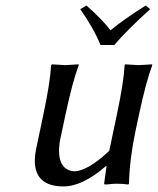

<svg xmlns="http://www.w3.org/2000/svg" viewBox="-20 -665 571 695"><path d="M343.8 -502Q318.4 -564 270.5 -631.8L293 -645Q353 -591.8 379.9 -555.2Q426.8 -594.2 507.3 -645L523.4 -631.8Q440.4 -556.6 393.6 -502ZM363.8 -64Q278.3 9.8 210 9.8Q105 9.8 106 -85.4Q106.4 -105 110.8 -126L136.7 -249Q161.6 -366.2 165 -429.2L168 -432.1Q169.9 -432.1 215.3 -429.2L264.6 -432.1L265.1 -429.2Q242.2 -368.7 216.8 -249L195.8 -149.9Q183.1 -51.3 247.6 -44.9Q297.4 -45.4 375.5 -119.1L402.8 -249Q427.7 -366.2 431.2 -429.2L433.6 -432.1Q435.5 -432.1 481 -429.2L530.8 -432.1L531.2 -429.2Q508.3 -368.7 482.9 -249L470.7 -191.9Q449.2 -90.3 446.8 0L444.3 2.9Q425.3 0 400.4 0Q388.2 0 365.2 2.9Q356.4 2.9 356.9 0L365.7 -64Z"/></svg>

Font: Linux Biolinum Capitals O
Style: Italic Samll Caps
Weight: 400
Italic angle: -12°
Designer: Philipp H. Poll
Foundry: Philipp H. Poll
Version: Version 0.6.2